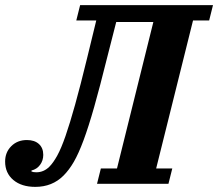

<svg xmlns="http://www.w3.org/2000/svg" viewBox="-50 -718 852 750"><path d="M88 12Q34 12 2 -15Q-30 -42 -30 -87Q-30 -123 -6 -147Q18 -171 55 -171Q85 -171 102 -155.5Q119 -140 119 -113Q119 -91 106.5 -74Q94 -57 73 -52V-48Q80 -45 92 -45Q121 -45 143 -67Q158 -82 173.5 -110Q189 -138 206 -187Q223 -236 243.5 -309.5Q264 -383 290 -490L326 -638H248L263 -698H782L767 -638H704L560 -60H623L608 0H329L344 -60H407L549 -632H404L368 -491Q340 -378 318 -300.5Q296 -223 276.5 -170.5Q257 -118 238.5 -86Q220 -54 198 -32Q154 12 88 12Z"/></svg>

Font: IBM Plex Serif
Style: Bold Italic
Weight: 700
Italic angle: -14°
Designer: Mike Abbink, Paul van der Laan, Pieter van Rosmalen
Foundry: Bold Monday
Version: Version 3.001